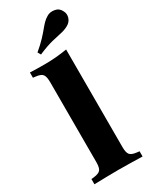

<svg xmlns="http://www.w3.org/2000/svg" viewBox="-212 -874 738 925"><g transform="rotate(-30 156.5 -412.0)"><path d="M152.4 -2.4Q117.7 -2.4 87.1 -1.6Q56.5 -0.8 18.5 0V-29L33.1 -30.6Q61.3 -33.9 70.6 -45.6Q79.8 -57.3 79.8 -87.1V-209.7H225V-87.1Q225 -57.3 234.3 -45.6Q243.5 -33.9 271.8 -30.6L286.3 -29V0Q248.4 -0.8 217.7 -1.6Q187.1 -2.4 152.4 -2.4ZM79.8 -209.7V-532.3Q79.8 -563.7 70.6 -575.8Q61.3 -587.9 32.3 -591.1L18.5 -592.7V-621.8Q40.3 -621 58.1 -620.6Q75.8 -620.2 98.4 -620.2Q134.7 -620.2 165.3 -623Q196 -625.8 225 -630.6V-621.8V-209.7ZM108.1 -670.2 98.4 -687.1Q129 -712.9 148 -733.1Q166.9 -753.2 179.4 -768.5Q191.9 -783.9 203.2 -795.6Q214.5 -807.3 229.8 -816.1Q246.8 -826.6 271.4 -822.6Q296 -818.5 306.5 -796Q316.9 -777.4 310.1 -756.9Q303.2 -736.3 283.1 -725.8Q263.7 -715.3 241.9 -710.9Q220.2 -706.5 188.7 -698.8Q157.3 -691.1 108.1 -670.2Z"/></g></svg>

Font: Playfair 5pt SemiExpanded Light Black
Style: Regular
Weight: 900
Version: Version 2.203